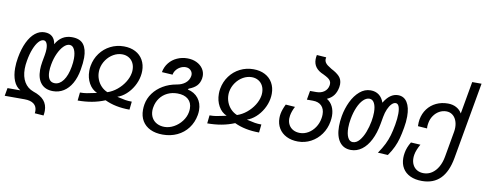

<svg xmlns="http://www.w3.org/2000/svg" viewBox="-124 -1176 4416 1751"><g transform="rotate(10 2084.0 -300.5)"><path d="M251 163Q251 119.5 221.2 96.5Q191.5 73.5 135.5 73.5H-48.5L-35.5 0H83.5Q41.5 -24.5 21.2 -74.8Q1 -125 1 -192.5Q1 -239.5 10 -289.5Q25 -374.5 54.2 -435.2Q83.5 -496 123.5 -528Q163.5 -560 211 -560Q255.5 -560 281.8 -536.2Q308 -512.5 314 -468Q365.5 -559.5 463.5 -559.5Q539 -559.5 571.8 -516Q604.5 -472.5 604.5 -394Q604.5 -346.5 593 -281Q580 -206.5 549.8 -153.2Q519.5 -100 475.2 -72.2Q431 -44.5 377 -44.5Q305.5 -44.5 266.8 -89.2Q228 -134 228 -216.5Q228 -249 235 -290L247 -356.5Q252.5 -388.5 252.5 -412Q252.5 -447 242.2 -466.8Q232 -486.5 213.5 -486.5Q190.5 -486.5 167.8 -461Q145 -435.5 126 -388.2Q107 -341 96 -277.5Q88.5 -236.5 88.5 -200.5Q88.5 -128 117.8 -78.8Q147 -29.5 203 -9.5Q270.5 12.5 303 50.5Q335.5 88.5 335.5 145.5Q335.5 164 331.5 189L249.5 183Q251 172.5 251 163ZM507 -293Q514.5 -334.5 514.5 -369.5Q514.5 -423 498.5 -454.8Q482.5 -486.5 454.5 -486.5Q427 -486.5 399.8 -459Q372.5 -431.5 351 -384.5Q329.5 -337.5 319.5 -281Q313 -245.5 313 -215Q313 -167.5 330 -143Q347 -118.5 380 -118.5Q425 -118.5 458.8 -164.5Q492.5 -210.5 507 -293Z M753 -93.5Q771 -98 776 -99Q728 -119 699.8 -169.5Q671.5 -220 671.5 -284Q671.5 -309.5 675.5 -331Q687.5 -398 725.8 -449.8Q764 -501.5 821 -530.2Q878 -559 945 -559Q1006 -559 1051.8 -535.2Q1097.5 -511.5 1122.2 -468Q1147 -424.5 1147 -367.5Q1147 -344 1142.5 -319Q1133.5 -269.5 1107.5 -223.2Q1081.5 -177 1043.8 -143.2Q1006 -109.5 964.5 -96L977 -93Q1014.5 -84 1041 -79.5Q1067.5 -75 1102 -75L1094 0.5Q962.5 0.5 865 -46Q807 -22 745.2 -10.8Q683.5 0.5 614 0.5L622 -75Q656 -75 684.5 -79.8Q713 -84.5 753 -93.5ZM759 -288.5Q759 -253.5 772 -220.2Q785 -187 809.8 -161Q834.5 -135 868 -121.5Q914.5 -137 954.8 -170Q995 -203 1022 -245.8Q1049 -288.5 1056.5 -332Q1059 -345 1059 -362Q1059 -397.5 1044.5 -425.5Q1030 -453.5 1003.2 -469.2Q976.5 -485 942 -485Q900 -485 861.5 -463Q823 -441 796.2 -403.2Q769.5 -365.5 761.5 -320Q759 -307 759 -288.5Z M1215.5 -19.5Q1215.5 -44 1220 -71Q1230 -128 1265 -175.8Q1300 -223.5 1354.5 -255.8Q1409 -288 1476.5 -300Q1525 -307.5 1556.8 -333.2Q1588.5 -359 1595.5 -398.5Q1596.5 -405.5 1596.5 -409.5Q1596.5 -435 1578.2 -452.5Q1560 -470 1532 -470Q1507.5 -470 1484.5 -458.2Q1461.5 -446.5 1445.5 -426.2Q1429.5 -406 1425.5 -382L1326 -388Q1335 -438 1365 -475.2Q1395 -512.5 1439.5 -532.2Q1484 -552 1534 -552Q1582 -552 1619.5 -534Q1657 -516 1678 -485.2Q1699 -454.5 1699 -416.5Q1699 -404 1697 -393.5Q1689.5 -352 1665 -326Q1640.5 -300 1593 -282L1586 -273Q1649 -259 1684.5 -213.8Q1720 -168.5 1720 -103Q1720 -83 1716 -59Q1703.5 10.5 1664.2 62.8Q1625 115 1564.8 143.5Q1504.5 172 1431 172Q1364 172 1315.5 148.8Q1267 125.5 1241.2 82.5Q1215.5 39.5 1215.5 -19.5ZM1632 -71Q1635 -88.5 1635 -104.5Q1635 -159.5 1599.5 -190.2Q1564 -221 1500 -221Q1449.5 -221 1408 -201Q1366.5 -181 1339.5 -144.2Q1312.5 -107.5 1304 -59Q1301 -42.5 1301 -27.5Q1301 10 1317.5 39Q1334 68 1364.5 84Q1395 100 1434.5 100Q1478.5 100 1521.2 76.5Q1564 53 1594 13.5Q1624 -26 1632 -71Z M1953 -93.5Q1971 -98 1976 -99Q1928 -119 1899.8 -169.5Q1871.5 -220 1871.5 -284Q1871.5 -309.5 1875.5 -331Q1887.5 -398 1925.8 -449.8Q1964 -501.5 2021 -530.2Q2078 -559 2145 -559Q2206 -559 2251.8 -535.2Q2297.5 -511.5 2322.2 -468Q2347 -424.5 2347 -367.5Q2347 -344 2342.5 -319Q2333.5 -269.5 2307.5 -223.2Q2281.5 -177 2243.8 -143.2Q2206 -109.5 2164.5 -96L2177 -93Q2214.5 -84 2241 -79.5Q2267.5 -75 2302 -75L2294 0.5Q2162.5 0.5 2065 -46Q2007 -22 1945.2 -10.8Q1883.5 0.5 1814 0.5L1822 -75Q1856 -75 1884.5 -79.8Q1913 -84.5 1953 -93.5ZM1959 -288.5Q1959 -253.5 1972 -220.2Q1985 -187 2009.8 -161Q2034.5 -135 2068 -121.5Q2114.5 -137 2154.8 -170Q2195 -203 2222 -245.8Q2249 -288.5 2256.5 -332Q2259 -345 2259 -362Q2259 -397.5 2244.5 -425.5Q2230 -453.5 2203.2 -469.2Q2176.5 -485 2142 -485Q2100 -485 2061.5 -463Q2023 -441 1996.2 -403.2Q1969.5 -365.5 1961.5 -320Q1959 -307 1959 -288.5Z M2454 -161.5Q2454 -182.5 2457.5 -202Q2464.5 -241.5 2489.5 -292.5L2576 -286.5Q2564 -263.5 2556.8 -243.5Q2549.5 -223.5 2545.5 -201.5Q2543 -185.5 2543 -173.5Q2543 -140 2557.5 -114.2Q2572 -88.5 2598.8 -74.2Q2625.5 -60 2660.5 -60Q2701 -60 2737.5 -81.5Q2774 -103 2799.2 -140.5Q2824.5 -178 2832.5 -225Q2836 -243 2836 -262Q2836 -313 2807.5 -341.8Q2779 -370.5 2727 -370.5H2671.5L2686 -453.5H2743.5Q2788 -453.5 2817.5 -475.2Q2847 -497 2853.5 -535Q2854.5 -539.5 2854.5 -548.5Q2854.5 -565.5 2845.8 -578Q2837 -590.5 2822.2 -600.2Q2807.5 -610 2781 -623Q2733 -642.5 2709.5 -673Q2686 -703.5 2686 -746.5Q2686 -765.5 2690.5 -787L2778 -781Q2775.5 -770 2775.5 -763Q2775.5 -746.5 2783.8 -733.5Q2792 -720.5 2805.8 -710.2Q2819.5 -700 2844 -685Q2892 -661 2918.8 -633Q2945.5 -605 2945.5 -560Q2945.5 -549 2943 -533Q2934.5 -487 2912 -456.8Q2889.5 -426.5 2850 -409.5Q2885.5 -388 2904.2 -350Q2923 -312 2923 -262.5Q2923 -240.5 2918 -210.5Q2906.5 -144 2869 -91.5Q2831.5 -39 2776 -9.5Q2720.5 20 2656.5 20Q2596 20 2550 -3Q2504 -26 2479 -67.2Q2454 -108.5 2454 -161.5Z M3002 -182.5Q3002 -227 3011 -278.5Q3024 -350.5 3054.2 -413.8Q3084.5 -477 3130 -516Q3175.5 -555 3230.5 -555Q3276 -555 3307.8 -531Q3339.5 -507 3354.5 -462.5Q3409 -555 3484.5 -555Q3539.5 -555 3569.2 -508.2Q3599 -461.5 3599 -377.5Q3599 -327 3589 -272Q3578.5 -212 3567.2 -170.5Q3556 -129 3537.2 -88.2Q3518.5 -47.5 3486.5 -1.5L3393.5 -6.5Q3428 -56.5 3448.8 -99Q3469.5 -141.5 3481.8 -183.8Q3494 -226 3504.5 -284Q3515 -344 3515 -388Q3515 -432 3505 -456Q3495 -480 3475.5 -480Q3456.5 -480 3438 -461Q3419.5 -442 3405.2 -409.2Q3391 -376.5 3384 -337L3372 -269.5Q3356.5 -182 3324.2 -118.8Q3292 -55.5 3246.2 -21.8Q3200.5 12 3146 12Q3077 12 3039.5 -39.2Q3002 -90.5 3002 -182.5ZM3286.5 -278.5Q3294.5 -323 3294.5 -362Q3294.5 -416 3278.2 -447Q3262 -478 3232.5 -478Q3203.5 -478 3176 -451.2Q3148.5 -424.5 3127.5 -376.2Q3106.5 -328 3095.5 -266.5Q3087.5 -223 3087.5 -183.5Q3087.5 -127.5 3103.8 -94.5Q3120 -61.5 3149.5 -61.5Q3183.5 -61.5 3211.2 -94Q3239 -126.5 3258 -176.2Q3277 -226 3286.5 -278.5Z M3629.5 0.5Q3629.5 -22.5 3634 -48Q3642.5 -98.5 3674 -150.5L3762.5 -145.5Q3748.5 -121.5 3737.8 -95.2Q3727 -69 3723.5 -47Q3720.5 -30 3720.5 -14Q3720.5 21 3734.5 48.2Q3748.5 75.5 3774.5 90.5Q3800.5 105.5 3835.5 105.5Q3877 105.5 3911.5 82.8Q3946 60 3969.5 18.8Q3993 -22.5 4002.5 -77L4044.5 -315Q4048 -334 4048 -354.5Q4048 -392 4035.2 -422Q4022.5 -452 3998.8 -469Q3975 -486 3943.5 -486Q3908.5 -486 3878 -468.8Q3847.5 -451.5 3826.8 -421.2Q3806 -391 3799.5 -354Q3795.5 -333 3795.5 -317Q3795.5 -306.5 3796.5 -302L3711 -308Q3710 -346 3714.5 -371Q3724.5 -427 3756.5 -469.8Q3788.5 -512.5 3837.5 -535.8Q3886.5 -559 3945.5 -559Q3989.5 -559 4023.2 -540.8Q4057 -522.5 4075.5 -490L4128.5 -790H4215L4089.5 -80Q4066.5 49.5 4002.5 113.8Q3938.5 178 3832.5 178Q3769.5 178 3723.8 156.5Q3678 135 3653.8 95Q3629.5 55 3629.5 0.5Z"/></g></svg>

Font: JuliaMono Italic
Style: Regular
Weight: 400
Italic angle: -9°
Monospace: yes
Designer: cormullion
Foundry: corm
Version: Version 0.049; ttfautohint (v1.8.4)